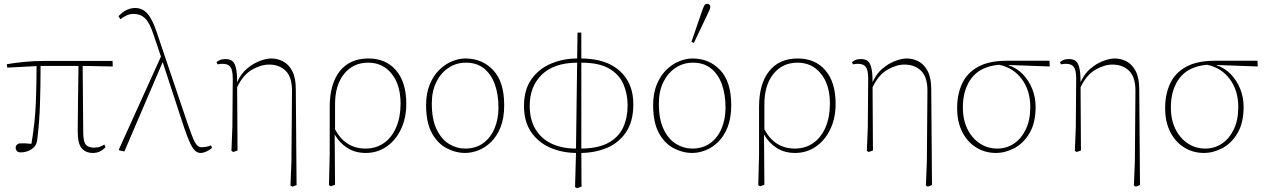

<svg xmlns="http://www.w3.org/2000/svg" viewBox="-20 -790 6643 1008"><path d="M18 -435 16 -453Q57 -460 106.5 -465Q156 -470 212 -470H571L572 -441L414 -444L417 -90Q418 -44 431.5 -29.5Q445 -15 472 -15Q492 -15 504 -19.5Q516 -24 528 -31L534 -18Q526 -7 508.5 3Q491 13 468 13Q430 13 409 -11.5Q388 -36 388 -100Q388 -167 389.5 -255.5Q391 -344 392 -444H193Q193 -343 190 -245.5Q187 -148 175 -53Q171 -23 145.5 -6.5Q120 10 89 10Q73 10 67.5 1.5Q62 -7 62 -14Q62 -30 80 -37Q93 -38 108.5 -37.5Q124 -37 145 -35Q164 -148 168 -247Q172 -346 172 -443Z M1033 13Q1020 13 1007.5 4Q995 -5 980.5 -34Q966 -63 946 -122L834 -464L633 5L607 0L604 -5L825 -493L785 -611Q765 -672 741 -694.5Q717 -717 681 -717Q662 -717 645.5 -709.5Q629 -702 612 -689L602 -705Q625 -729 646.5 -738.5Q668 -748 690 -748Q727 -748 753 -719.5Q779 -691 801 -626L967 -135Q984 -86 995 -60.5Q1006 -35 1016 -26Q1026 -17 1040 -17Q1047 -17 1061 -19Q1075 -21 1088 -27L1093 -14Q1084 -4 1065.5 4.5Q1047 13 1033 13Z M1505 184 1510 58 1513 -310Q1514 -384 1480.5 -417.5Q1447 -451 1393 -451Q1350 -451 1303 -424Q1256 -397 1225 -332L1227 0L1205 8L1195 2L1200 -124L1202 -377Q1202 -422 1189.5 -438.5Q1177 -455 1149 -455Q1136 -455 1122 -452L1117 -464Q1122 -469 1134 -474.5Q1146 -480 1164 -480Q1183 -480 1196.5 -472Q1210 -464 1217.5 -438Q1225 -412 1225 -358Q1244 -402 1276.5 -429.5Q1309 -457 1344 -470Q1379 -483 1404 -483Q1437 -483 1466.5 -467.5Q1496 -452 1514.5 -416.5Q1533 -381 1533 -321L1537 182L1515 190Z M1739 -243V-111Q1793 -10 1899 -10Q1954 -10 1995.5 -39Q2037 -68 2060 -121.5Q2083 -175 2083 -246Q2083 -345 2036 -403Q1989 -461 1913 -461Q1834 -461 1786.5 -402Q1739 -343 1739 -243ZM1707 182 1711 21V-228Q1711 -350 1764 -416.5Q1817 -483 1914 -483Q2006 -483 2059.5 -420.5Q2113 -358 2113 -245Q2113 -170 2085 -111.5Q2057 -53 2009 -20Q1961 13 1900 13Q1845 13 1804 -13Q1763 -39 1737 -84L1739 180L1717 188Z M2422 13Q2372 13 2324.5 -12Q2277 -37 2247 -92Q2217 -147 2217 -238Q2217 -301 2236.5 -347.5Q2256 -394 2287 -424Q2318 -454 2354 -468.5Q2390 -483 2423 -483Q2512 -483 2569.5 -421.5Q2627 -360 2627 -238Q2627 -170 2608 -122.5Q2589 -75 2558.5 -45Q2528 -15 2492 -1Q2456 13 2422 13ZM2422 -10Q2478 -10 2517 -38.5Q2556 -67 2576.5 -116Q2597 -165 2597 -225Q2597 -294 2578 -347Q2559 -400 2521 -430.5Q2483 -461 2426 -461Q2376 -461 2335.5 -434.5Q2295 -408 2271 -360Q2247 -312 2247 -246Q2247 -163 2272.5 -110.5Q2298 -58 2338 -34Q2378 -10 2422 -10Z M2761 -235Q2761 -161 2792 -110.5Q2823 -60 2877.5 -35Q2932 -10 3004 -10L3010 -461Q2888 -460 2824.5 -398Q2761 -336 2761 -235ZM3275 -237Q3275 -297 3253 -348Q3231 -399 3178 -430Q3125 -461 3032 -461V-10Q3122 -11 3175.5 -41Q3229 -71 3252 -122Q3275 -173 3275 -237ZM2999 192 3004 13Q2929 12 2867 -15.5Q2805 -43 2768 -97.5Q2731 -152 2731 -234Q2731 -319 2770 -374Q2809 -429 2873 -456Q2937 -483 3010 -483L3012 -619H3032V-483Q3163 -482 3234 -417.5Q3305 -353 3305 -243Q3305 -153 3267 -96.5Q3229 -40 3167 -14Q3105 12 3032 13L3033 190L3009 198Z M3614 13Q3564 13 3516.5 -12Q3469 -37 3439 -92Q3409 -147 3409 -238Q3409 -301 3428.5 -347.5Q3448 -394 3479 -424Q3510 -454 3546 -468.5Q3582 -483 3615 -483Q3704 -483 3761.5 -421.5Q3819 -360 3819 -238Q3819 -170 3800 -122.5Q3781 -75 3750.5 -45Q3720 -15 3684 -1Q3648 13 3614 13ZM3614 -10Q3670 -10 3709 -38.5Q3748 -67 3768.5 -116Q3789 -165 3789 -225Q3789 -294 3770 -347Q3751 -400 3713 -430.5Q3675 -461 3618 -461Q3568 -461 3527.5 -434.5Q3487 -408 3463 -360Q3439 -312 3439 -246Q3439 -163 3464.5 -110.5Q3490 -58 3530 -34Q3570 -10 3614 -10ZM3610 -570 3665 -730Q3672 -750 3677 -760Q3682 -770 3693 -770Q3699 -770 3704 -766Q3709 -762 3709 -754Q3709 -747 3705.5 -739.5Q3702 -732 3693 -712L3623 -565Z M3993 -243V-111Q4047 -10 4153 -10Q4208 -10 4249.5 -39Q4291 -68 4314 -121.5Q4337 -175 4337 -246Q4337 -345 4290 -403Q4243 -461 4167 -461Q4088 -461 4040.5 -402Q3993 -343 3993 -243ZM3961 182 3965 21V-228Q3965 -350 4018 -416.5Q4071 -483 4168 -483Q4260 -483 4313.5 -420.5Q4367 -358 4367 -245Q4367 -170 4339 -111.5Q4311 -53 4263 -20Q4215 13 4154 13Q4099 13 4058 -13Q4017 -39 3991 -84L3993 180L3971 188Z M4841 184 4846 58 4849 -310Q4850 -384 4816.5 -417.5Q4783 -451 4729 -451Q4686 -451 4639 -424Q4592 -397 4561 -332L4563 0L4541 8L4531 2L4536 -124L4538 -377Q4538 -422 4525.5 -438.5Q4513 -455 4485 -455Q4472 -455 4458 -452L4453 -464Q4458 -469 4470 -474.5Q4482 -480 4500 -480Q4519 -480 4532.5 -472Q4546 -464 4553.5 -438Q4561 -412 4561 -358Q4580 -402 4612.5 -429.5Q4645 -457 4680 -470Q4715 -483 4740 -483Q4773 -483 4802.5 -467.5Q4832 -452 4850.5 -416.5Q4869 -381 4869 -321L4873 182L4851 190Z M5208 13Q5152 13 5105.5 -15.5Q5059 -44 5032 -97Q5005 -150 5005 -223Q5005 -294 5030.5 -350Q5056 -406 5113.5 -438.5Q5171 -471 5265 -471H5490L5491 -441L5272 -449Q5317 -434 5349.5 -400.5Q5382 -367 5399.5 -322.5Q5417 -278 5417 -229Q5417 -146 5385.5 -92Q5354 -38 5306 -12.5Q5258 13 5208 13ZM5035 -226Q5035 -161 5059 -112.5Q5083 -64 5124 -37Q5165 -10 5216 -10Q5264 -10 5303 -36Q5342 -62 5365.5 -111Q5389 -160 5389 -228Q5389 -314 5345 -374Q5301 -434 5225 -450Q5127 -441 5081 -380.5Q5035 -320 5035 -226Z M5933 184 5938 58 5941 -310Q5942 -384 5908.5 -417.5Q5875 -451 5821 -451Q5778 -451 5731 -424Q5684 -397 5653 -332L5655 0L5633 8L5623 2L5628 -124L5630 -377Q5630 -422 5617.5 -438.5Q5605 -455 5577 -455Q5564 -455 5550 -452L5545 -464Q5550 -469 5562 -474.5Q5574 -480 5592 -480Q5611 -480 5624.5 -472Q5638 -464 5645.5 -438Q5653 -412 5653 -358Q5672 -402 5704.5 -429.5Q5737 -457 5772 -470Q5807 -483 5832 -483Q5865 -483 5894.5 -467.5Q5924 -452 5942.5 -416.5Q5961 -381 5961 -321L5965 182L5943 190Z M6300 13Q6244 13 6197.5 -15.5Q6151 -44 6124 -97Q6097 -150 6097 -223Q6097 -294 6122.5 -350Q6148 -406 6205.5 -438.5Q6263 -471 6357 -471H6582L6583 -441L6364 -449Q6409 -434 6441.5 -400.5Q6474 -367 6491.5 -322.5Q6509 -278 6509 -229Q6509 -146 6477.5 -92Q6446 -38 6398 -12.5Q6350 13 6300 13ZM6127 -226Q6127 -161 6151 -112.5Q6175 -64 6216 -37Q6257 -10 6308 -10Q6356 -10 6395 -36Q6434 -62 6457.5 -111Q6481 -160 6481 -228Q6481 -314 6437 -374Q6393 -434 6317 -450Q6219 -441 6173 -380.5Q6127 -320 6127 -226Z"/></svg>

Font: Source Serif 4 ExtraLight
Style: Regular
Weight: 200
Designer: Frank Grießhammer
Foundry: Adobe
Version: Version 4.005;hotconv 1.1.0;makeotfexe 2.6.0